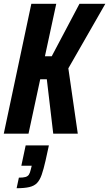

<svg xmlns="http://www.w3.org/2000/svg" viewBox="-24 -708 578 1017"><path d="M-4 0 142 -688H274L214 -410H250L397 -688H534L338 -346L388 0H258L224 -288H189L127 0ZM64 289 76 233Q99 233 111 229.5Q123 226 129 217Q135 208 139 190L144 170H89L112 62H235L217 144Q207 188 197 217Q187 246 172 261.5Q157 277 131 283Q105 289 64 289Z"/></svg>

Font: Saira Condensed
Style: Bold Italic
Weight: 700
Width: 3
Italic angle: -12°
Designer: Hector Gatti with collaboration of the Omnibus-Type team
Foundry: Omnibus-Type
Version: Version 1.101